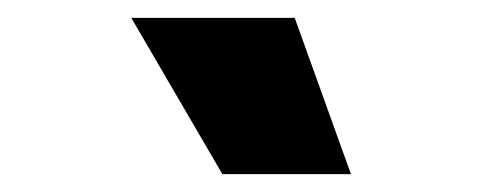

<svg xmlns="http://www.w3.org/2000/svg" viewBox="-20 -754 540 215"><path d="M310 -734 373 -559H229L127 -734Z"/></svg>

Font: Work Sans ExtraBold
Style: Regular
Weight: 800
Designer: Wei Huang
Foundry: Wei Huang
Version: Version 2.012; ttfautohint (v1.8.3)